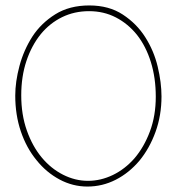

<svg xmlns="http://www.w3.org/2000/svg" viewBox="-20 -678 656 705"><path d="M492 -88Q529 -133 551 -193.5Q573 -254 573 -324Q573 -375 559 -433.5Q545 -492 513 -542Q482 -591 431 -624.5Q380 -658 308 -658Q235 -658 183 -625.5Q131 -593 99 -544Q67 -494 51.5 -436Q36 -378 36 -327Q36 -256 56.5 -195.5Q77 -135 114 -90Q150 -45 198.5 -19Q247 7 301 7Q356 7 405 -18Q454 -43 492 -88ZM133 -100Q99 -141 78.5 -199Q58 -257 58 -328Q58 -397 77 -454Q96 -511 130 -553Q163 -593 208 -615Q253 -637 307 -637Q361 -637 405.5 -614Q450 -591 483 -550Q516 -508 534 -450Q552 -392 552 -323Q552 -253 530.5 -195.5Q509 -138 474 -97Q439 -57 394.5 -35.5Q350 -14 303 -14Q256 -14 211.5 -36.5Q167 -59 133 -100Z"/></svg>

Font: Josefin Slab ExtraLight
Style: Regular
Weight: 250
Designer: Santiago Orozco
Foundry: Typemade
Version: Version 2.000